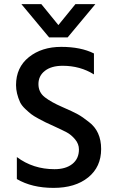

<svg xmlns="http://www.w3.org/2000/svg" viewBox="-20 -907 561 934"><path d="M309 -725H219L84 -887H181L264 -785L347 -887H444ZM62 -36V-143Q141 -84 245 -84Q300 -84 332 -109.5Q364 -135 364 -180Q364 -207 345 -229.5Q326 -252 304 -263.5Q282 -275 247 -291Q212 -307 201.5 -312Q191 -317 167 -330Q143 -343 131.5 -352Q120 -361 103 -377Q86 -393 78 -409Q58 -453 58 -493Q58 -579 120.5 -629Q183 -679 278 -679Q373 -679 437 -647V-545Q370 -587 285 -587Q230 -587 198.5 -562.5Q167 -538 167 -498Q167 -458 198 -434Q229 -410 282 -387Q335 -364 358.5 -351Q382 -338 412 -314Q472 -269 472 -182Q472 -95 409 -44Q346 7 240.5 7Q135 7 62 -36Z"/></svg>

Font: Hind Kochi Medium
Style: Regular
Weight: 500
Designer: Dhruvi Tolia
Foundry: Indian Type Foundry
Version: Version 0.702;PS 1.0;hotconv 1.0.81;makeotf.lib2.5.63406